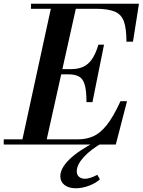

<svg xmlns="http://www.w3.org/2000/svg" viewBox="-45 -774 764 1028"><path d="M69 0 233 -754H367L199 0ZM-25 0V-28H373Q418 -28 455 -44.5Q492 -61 527 -105Q562 -149 600 -232H635L575 0ZM418 -227Q418 -289 408.5 -321Q399 -353 377.5 -364.5Q356 -376 320 -376H233V-404H336Q373 -404 400 -416Q427 -428 447 -456.5Q467 -485 482 -535H512L450 -227ZM632 -551Q632 -621 618.5 -659Q605 -697 569 -712Q533 -727 466 -727H121V-754H699L667 -551ZM361 234Q323 234 300.5 216.5Q278 199 278 170Q278 127 326 80Q374 33 467 -15L508 -12Q442 25 404 66.5Q366 108 366 143Q366 162 378 172.5Q390 183 410 183Q423 183 439 178Q455 173 476 162L490 186Q469 206 432.5 220Q396 234 361 234Z"/></svg>

Font: Libre Bodoni Medium
Style: Italic
Weight: 500
Italic angle: -13°
Designer: Pablo Impallari, Rodrigo Fuenzalida
Foundry: Impallari Type
Version: Version 2.005;gftools[0.9.23]